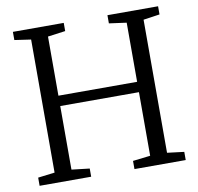

<svg xmlns="http://www.w3.org/2000/svg" viewBox="-82 -828 942 913"><g transform="rotate(-10 389.0 -371.5)"><path d="M117.5 -49.5V-692L38.5 -703.5V-743H284V-703.5L199 -692V-406.5H579V-692L495 -703.5V-743H739.5V-703.5L660.5 -692V-49.5L742 -39.5V0H494.5V-39.5L579 -49.5V-356.5H199V-49.5L285.5 -39.5V0H36.5V-39.5Z"/></g></svg>

Font: Merriweather 36pt Light
Style: Regular
Weight: 300
Designer: Eben Sorkin
Foundry: Eben Sorkin
Version: Version 2.100